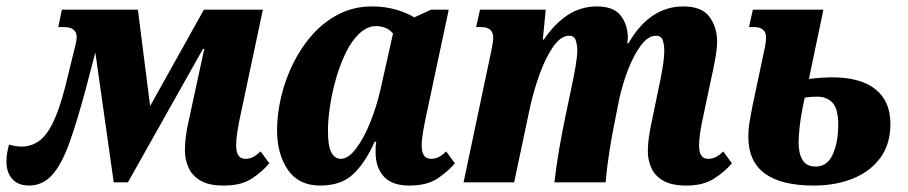

<svg xmlns="http://www.w3.org/2000/svg" viewBox="-50 -566 2818 596"><path d="M40 10Q7 10 -11.5 -10Q-30 -30 -30 -65Q-30 -89 -22 -117Q0 -111 17 -111Q46 -111 70 -127.5Q94 -144 114 -184.5Q134 -225 152 -295L182 -417Q188 -439 188 -451Q188 -482 147 -482H131L142 -536H378L416 -237L583 -536H766L697 -211Q691 -184 687 -158.5Q683 -133 683 -114Q683 -73 712 -73Q725 -73 735.5 -78.5Q746 -84 759 -96L786 -59Q764 -33 731.5 -11.5Q699 10 644 10Q598 10 572 -5.5Q546 -21 535 -46Q524 -71 524 -99Q524 -137 534 -183L584 -414H580L347 0H303L246 -403L216 -289Q189 -188 165 -121.5Q141 -55 111.5 -22.5Q82 10 40 10Z M944 10Q877 10 843.5 -39Q810 -88 810 -162Q810 -211 822.5 -264.5Q835 -318 859.5 -368Q884 -418 919.5 -458Q955 -498 1001.5 -522Q1048 -546 1105 -546Q1146 -546 1181 -535.5Q1216 -525 1236 -512L1288 -536H1343L1274 -212Q1268 -184 1263.5 -158.5Q1259 -133 1259 -114Q1259 -73 1288 -73Q1301 -73 1312 -78.5Q1323 -84 1335 -96L1362 -59Q1340 -33 1307.5 -11.5Q1275 10 1220 10Q1167 10 1141.5 -18Q1116 -46 1116 -92Q1116 -101 1116 -108.5Q1116 -116 1118 -126H1113Q1084 -61 1046.5 -25.5Q1009 10 944 10ZM1008 -73Q1031 -73 1055 -104.5Q1079 -136 1099 -185.5Q1119 -235 1131 -288L1170 -462Q1158 -476 1144 -480.5Q1130 -485 1118 -485Q1090 -485 1066 -462.5Q1042 -440 1024 -403.5Q1006 -367 993.5 -323.5Q981 -280 974.5 -237Q968 -194 968 -161Q968 -111 979 -92Q990 -73 1008 -73Z M2081 10Q2035 10 2009 -5Q1983 -20 1972 -44.5Q1961 -69 1961 -96Q1961 -116 1964 -138Q1967 -160 1972 -183L1994 -290Q2000 -316 2006 -351Q2012 -386 2012 -409Q2012 -426 2007.5 -440.5Q2003 -455 1986 -455Q1962 -455 1939.5 -425Q1917 -395 1899.5 -349.5Q1882 -304 1872 -258L1861 -202Q1851 -155 1842.5 -101.5Q1834 -48 1830 0H1671Q1676 -46 1685.5 -101.5Q1695 -157 1705 -204L1723 -290Q1731 -326 1736.5 -359Q1742 -392 1742 -409Q1742 -425 1737.5 -440Q1733 -455 1717 -455Q1691 -455 1667.5 -421.5Q1644 -388 1625 -335.5Q1606 -283 1594 -227L1546 0H1389L1471 -389Q1481 -433 1481 -449Q1481 -482 1443 -482H1428L1440 -536H1644L1635 -443H1638Q1672 -493 1712.5 -519.5Q1753 -546 1803 -546Q1854 -546 1876 -518.5Q1898 -491 1899 -451Q1899 -447 1898.5 -442Q1898 -437 1897 -432H1901Q1967 -546 2071 -546Q2129 -546 2152.5 -513.5Q2176 -481 2176 -437Q2176 -415 2170 -382Q2164 -349 2156 -314L2133 -205Q2127 -178 2123.5 -155Q2120 -132 2120 -114Q2120 -73 2148 -73Q2161 -73 2172 -78.5Q2183 -84 2195 -96L2222 -59Q2200 -33 2166.5 -11.5Q2133 10 2081 10Z M2476 10Q2273 10 2273 -141Q2273 -166 2277 -189Q2281 -212 2286 -238L2318 -389Q2322 -406 2325 -422.5Q2328 -439 2328 -449Q2328 -482 2290 -482H2275L2287 -536H2506L2461 -321Q2487 -324 2504 -325Q2521 -326 2533 -326Q2621 -326 2667.5 -289Q2714 -252 2714 -181Q2714 -119 2683 -76.5Q2652 -34 2598 -12Q2544 10 2476 10ZM2482 -49Q2518 -49 2535 -86.5Q2552 -124 2552 -179Q2552 -228 2534.5 -247Q2517 -266 2486 -266Q2469 -266 2448 -263Q2436 -207 2432.5 -174.5Q2429 -142 2429 -124Q2429 -89 2441.5 -69Q2454 -49 2482 -49Z"/></svg>

Font: Noto Serif Condensed ExtraBold
Style: Italic
Weight: 800
Width: 3
Italic angle: -12°
Designer: Monotype Design Team
Foundry: Monotype Imaging Inc.
Version: Version 2.014; ttfautohint (v1.8.4.7-5d5b)